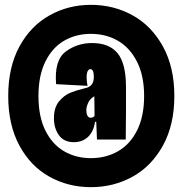

<svg xmlns="http://www.w3.org/2000/svg" viewBox="-20 -673 755 794"><path d="M14 -276Q14 -395 60 -480Q106 -565 184 -609Q262 -653 356 -653Q450 -653 528.5 -609.5Q607 -566 654 -480.5Q701 -395 701 -276Q701 -157 654 -71.5Q607 14 528.5 57.5Q450 101 356 101Q262 101 184 57.5Q106 14 60 -71.5Q14 -157 14 -276ZM576 -276Q576 -360 546.5 -418Q517 -476 467.5 -504.5Q418 -533 356 -533Q294 -533 245 -504.5Q196 -476 167.5 -418Q139 -360 139 -276Q139 -191 167.5 -133.5Q196 -76 245 -47.5Q294 -19 356 -19Q418 -19 468 -47.5Q518 -76 547 -134Q576 -192 576 -276ZM371 -194 370 -285 378 -279Q369 -275 362 -269.5Q355 -264 350 -257Q346 -251 343 -244Q340 -237 338.5 -230.5Q337 -224 337 -217Q337 -204 341.5 -195Q346 -186 355 -186Q358 -186 361 -187Q364 -188 366.5 -189.5Q369 -191 371 -194ZM203 -184Q203 -228 224 -253.5Q245 -279 271 -289.5Q297 -300 327 -307Q342 -310 350.5 -315.5Q359 -321 363.5 -330.5Q368 -340 368 -357Q368 -371 364.5 -379Q361 -387 354 -387Q343 -387 339.5 -369.5Q336 -352 342 -318L212 -325Q204 -424 251.5 -459.5Q299 -495 361 -495Q432 -495 466.5 -452.5Q501 -410 501 -313V-209Q501 -171 500.5 -152Q500 -133 500 -96H381Q380 -133 378 -169H373Q367 -128 343.5 -106.5Q320 -85 286 -85Q244 -85 223.5 -114Q203 -143 203 -184Z"/></svg>

Font: Bricolage Grotesque 96pt Condensed ExBd
Style: Regular
Weight: 800
Width: 3
Designer: Mathieu Triay
Foundry: Atelier Triay
Version: Version 1.001;Glyphs 3.2 (3207)